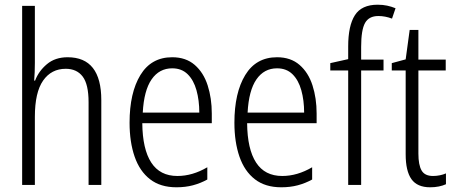

<svg xmlns="http://www.w3.org/2000/svg" viewBox="-20 -785 1932 815"><path d="M128 -518Q128 -477 125 -443H129Q144 -483 179 -512.5Q214 -542 267 -542Q410 -542 410 -360V0H356V-351Q356 -427 331 -460Q306 -493 259 -493Q198 -493 163 -443Q128 -393 128 -289V0H74V-760H128Z M711 -542Q769 -542 806.5 -509.5Q844 -477 861.5 -422.5Q879 -368 879 -303V-262H584Q585 -152 622 -95Q659 -38 733 -38Q797 -38 860 -75V-23Q831 -7 799 1.5Q767 10 729 10Q661 10 617 -24Q573 -58 551.5 -120Q530 -182 530 -264Q530 -391 576 -466.5Q622 -542 711 -542ZM711 -495Q656 -495 623.5 -448Q591 -401 586 -307H826Q826 -359 814 -402Q802 -445 776.5 -470Q751 -495 711 -495Z M1156 -542Q1214 -542 1251.5 -509.5Q1289 -477 1306.5 -422.5Q1324 -368 1324 -303V-262H1029Q1030 -152 1067 -95Q1104 -38 1178 -38Q1242 -38 1305 -75V-23Q1276 -7 1244 1.5Q1212 10 1174 10Q1106 10 1062 -24Q1018 -58 996.5 -120Q975 -182 975 -264Q975 -391 1021 -466.5Q1067 -542 1156 -542ZM1156 -495Q1101 -495 1068.5 -448Q1036 -401 1031 -307H1271Q1271 -359 1259 -402Q1247 -445 1221.5 -470Q1196 -495 1156 -495Z M1608 -486H1513V0H1458V-486H1382V-517L1458 -534V-588Q1458 -676 1486.5 -720.5Q1515 -765 1583 -765Q1605 -765 1623.5 -761Q1642 -757 1659 -750L1644 -706Q1615 -717 1586 -717Q1546 -717 1529.5 -687.5Q1513 -658 1513 -586V-532H1608Z M1818 -38Q1833 -38 1847.5 -41Q1862 -44 1873 -49V-3Q1860 3 1843 6.5Q1826 10 1806 10Q1751 10 1726.5 -24.5Q1702 -59 1702 -130V-486H1643V-517L1702 -533L1719 -658H1756V-532H1872V-486H1756V-133Q1756 -85 1769.5 -61.5Q1783 -38 1818 -38Z"/></svg>

Font: Noto Sans Devanagari UI Condensed Light
Style: Regular
Weight: 300
Width: 3
Designer: Jelle Bosma - Monotype Design Team
Foundry: Monotype Imaging Inc.
Version: Version 2.004; ttfautohint (v1.8.4.7-5d5b)